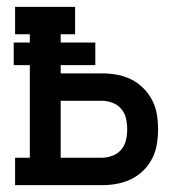

<svg xmlns="http://www.w3.org/2000/svg" viewBox="-20 -540 540 560"><path d="M24 0V-80H67V-350H20V-416H67V-440H24V-520H199V-440H157V-416H258V-350H157V-326H278Q300 -326 321.5 -322Q343 -318 362.5 -308.5Q382 -299 398 -283Q414 -267 424 -247.5Q434 -228 437.5 -206.5Q441 -185 441 -163Q441 -141 437.5 -119.5Q434 -98 424 -78Q414 -58 398 -42.5Q382 -27 362.5 -17.5Q343 -8 321.5 -4Q300 0 278 0ZM278 -80Q293 -80 308.5 -86Q324 -92 334 -104Q344 -116 347.5 -131.5Q351 -147 351 -163Q351 -179 347.5 -194.5Q344 -210 334 -222Q324 -234 308.5 -240Q293 -246 278 -246H157V-80Z"/></svg>

Font: Iosevka Curly Slab Medium
Style: Regular
Weight: 500
Monospace: yes
Designer: Belleve Invis
Foundry: Belleve Invis
Version: Version 22.1.2; ttfautohint (v1.8.4)